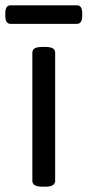

<svg xmlns="http://www.w3.org/2000/svg" viewBox="-20 -702 330 724"><path d="M141 2Q119 2 110.5 -4Q102 -10 102 -20V-503Q102 -514 110.5 -519.5Q119 -525 141 -525H149Q171 -525 179.5 -519.5Q188 -514 188 -503V-20Q188 -10 179.5 -4Q171 2 149 2ZM20 -612Q0 -612 0 -642V-652Q0 -682 20 -682H270Q290 -682 290 -652V-642Q290 -612 270 -612Z"/></svg>

Font: Asap Expanded
Style: Regular
Weight: 400
Width: 7
Designer: Pablo Cosgaya
Foundry: Omnibus-Type
Version: Version 3.001; ttfautohint (v1.8.4.7-5d5b)